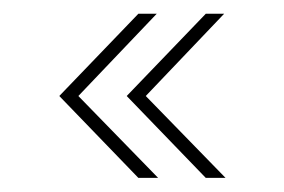

<svg xmlns="http://www.w3.org/2000/svg" viewBox="-20 -404 403 272"><path d="M271.5 -152 159.5 -268 271.5 -384.5H297.5L186.5 -268L299.5 -152ZM176 -152 64 -268 176 -384.5H202L91 -268L204 -152Z"/></svg>

Font: Imbue 50pt
Style: Regular
Weight: 400
Designer: Tyler Finck
Foundry: Etcetera Type Company
Version: Version 1.102; ttfautohint (v1.8.3)